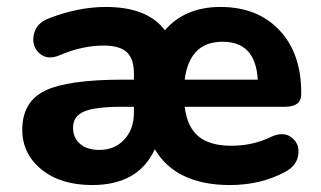

<svg xmlns="http://www.w3.org/2000/svg" viewBox="-20 -521 923 552"><path d="M245 11Q154 11 99 -34Q44 -79 44 -148Q44 -228 109 -260Q174 -292 334 -292H365V-310Q365 -352 344.5 -371Q324 -390 278 -390Q216 -390 151 -362Q115 -347 92.5 -368.5Q70 -390 77.5 -422.5Q85 -455 120 -468Q205 -501 284 -501Q404 -501 454 -434Q512 -501 614 -501Q720 -501 783 -434.5Q846 -368 846 -255V-250Q846 -214 799 -214H511Q518 -156 550.5 -129Q583 -102 645 -102Q707 -102 758 -127Q794 -144 818 -126Q842 -108 837.5 -76Q833 -44 800 -27Q730 11 641 11Q486 11 425 -92Q378 11 245 11ZM511 -292H721Q715 -401 620 -401Q525 -401 511 -292ZM266 -90Q310 -90 337.5 -120Q365 -150 365 -197V-214H331Q254 -214 222 -200.5Q190 -187 190 -154Q190 -125 210 -107.5Q230 -90 266 -90Z"/></svg>

Font: Nunito ExtraBold
Style: Regular
Weight: 800
Designer: Vernon Adams
Foundry: Vernon Adams
Version: Version 3.602